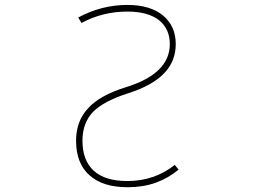

<svg xmlns="http://www.w3.org/2000/svg" viewBox="-20 -783 1040 790"><path d="M506.8 -12.7Q505.9 -12.7 503.9 -12.7Q403.3 -12.7 348.6 -61.5Q293 -110.4 293 -204.1Q293 -285.2 342.8 -337.9Q391.6 -391.6 500 -424.8Q678.7 -480.5 678.7 -601.6Q678.7 -665 632.8 -701.2Q586.9 -735.4 503.9 -735.4Q402.3 -735.4 315.4 -688.5L301.8 -710.9Q397.5 -762.7 503.9 -762.7Q598.6 -762.7 651.4 -718.8Q703.1 -674.8 703.1 -601.6Q703.1 -531.2 655.3 -481.4Q606.4 -430.7 507.8 -399.4Q407.2 -367.2 363.3 -323.2Q319.3 -277.3 319.3 -204.1Q319.3 -123 365.7 -80.6Q412.1 -38.1 503.9 -38.1Q615.2 -38.1 699.2 -104.5L714.8 -85Q671.9 -49.8 621.1 -31.2Q568.4 -12.7 506.8 -12.7Z"/></svg>

Font: Mgen+ 1m thin
Style: Regular
Weight: 100
Designer: [Source Han Sans]
Ryoko NISHIZUKA  (kana & ideographs); Paul D. Hunt (Latin, Greek & Cyrillic); Wenlong ZHANG  (bopomofo
Version: Version 1.059.20150602